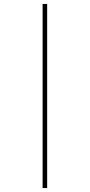

<svg xmlns="http://www.w3.org/2000/svg" viewBox="-20 -760 455 973"><path d="M196 193V-740H219V193Z"/></svg>

Font: Lexend Peta Thin
Style: Regular
Weight: 250
Version: Version 1.007